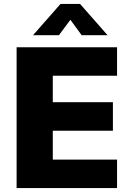

<svg xmlns="http://www.w3.org/2000/svg" viewBox="-20 -951 644 971"><path d="M64 -712H572V-568H247V-434H551V-290H247V-144H572V0H64ZM147 -773 286 -931H385L524 -773H393L336 -851L278 -773Z"/></svg>

Font: Muli Black
Style: Regular
Weight: 900
Designer: Vernon Adams
Foundry: Vernon Adams
Version: Version 2.001